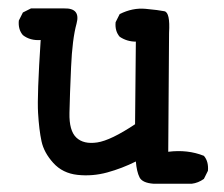

<svg xmlns="http://www.w3.org/2000/svg" viewBox="-20 -449 540 463"><path d="M350.6 -5.9Q323.2 -7.8 316.4 -21.5Q309.6 -35.2 307.6 -59.6Q274.4 -43 238.8 -33.2Q203.1 -23.4 167 -27.3Q130.9 -31.2 108.4 -56.2Q85.9 -81.1 80.1 -108.4Q74.2 -135.7 71.8 -176.8Q69.3 -217.8 78.1 -352.5Q52.7 -350.6 35.2 -364.3Q23.4 -377.9 25.4 -399.4L35.2 -418.9L54.7 -428.7H134.8Q174.8 -429.7 164.6 -392.1Q154.3 -354.5 151.4 -287.1Q148.4 -219.7 147.5 -176.8Q146.5 -133.8 164.1 -117.2Q181.6 -100.6 214.4 -105.5Q247.1 -110.4 305.7 -149.4L307.6 -348.6Q286.1 -348.6 268.6 -360.4Q256.8 -374 258.8 -395.5L268.6 -415Q299.8 -430.7 331.1 -427.7Q362.3 -424.8 376.5 -421.9Q390.6 -418.9 387.7 -370.1L385.7 -83Q432.6 -88.9 471.7 -73.2Q483.4 -59.6 481.4 -37.1L471.7 -17.6Q458 -7.8 442.4 -5.9Z"/></svg>

Font: JasonHandwriting1
Style: Regular
Weight: 400
Version: Version 1.48.20